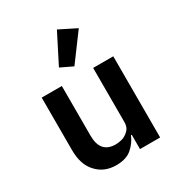

<svg xmlns="http://www.w3.org/2000/svg" viewBox="-190 -922 980 1057"><g transform="rotate(-30 300.0 -393.5)"><path d="M438 -745C438 -745 330 -799 330 -799C330 -799 235 -612 235 -612C235 -612 312 -575 312 -575C312 -575 438 -745 438 -745ZM397 0C397 0 525 0 525 0C525 0 525 -516 525 -516C525 -516 397 -516 397 -516C397 -516 397 -171 397 -171C397 -171 397 -171 397 -171C397 -157 394 -145 389 -135C383 -125 375 -117 366 -110C356 -103 345 -97 333 -94C320 -91 308 -89 295 -89C295 -89 295 -89 295 -89C230 -89 198 -126 198 -201C198 -201 198 -516 198 -516C198 -516 70 -516 70 -516C70 -516 70 -183 70 -183C70 -183 70 -183 70 -183C70 -120 86 -72 118 -39C149 -5 190 12 241 12C241 12 241 12 241 12C283 12 316 2 340 -19C363 -39 381 -63 392 -91C392 -91 397 -91 397 -91C397 -91 397 0 397 0Z"/></g></svg>

Font: IBM Plex Mono Mod
Style: SemiBold
Weight: 500
Designer: Mike Abbink, Paul van der Laan, Pieter van Rosmalen
Foundry: Bold Monday
Version: ""